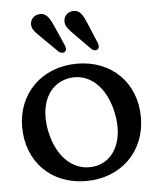

<svg xmlns="http://www.w3.org/2000/svg" viewBox="-52 -744 659 800"><g transform="rotate(-5 278.0 -343.5)"><path d="M200 -643C184.5 -677.5 171 -702 140.5 -698C117 -695.5 101.5 -676 104.5 -653C107.5 -632.5 123.5 -620 143.5 -600L208.5 -536C216.5 -528.5 228 -527.5 235.5 -533.5C242.5 -539.5 241 -550 236.5 -560.5ZM339.5 -641C324.5 -676.5 313 -701 282.5 -699C258.5 -697.5 242.5 -678.5 244 -655.5C246 -635 260.5 -621.5 280.5 -601L345.5 -535C353 -527.5 364 -525.5 371.5 -531C379 -537.5 378.5 -547.5 374 -558.5ZM280 -479C132.5 -479 30 -375 30 -236C30 -90 130.5 11.5 276.5 11.5C424 11.5 526.5 -92 526.5 -233.5C526.5 -377.5 425.5 -479 280 -479ZM320 -47C236.5 -31.5 161 -91 136.5 -210C114 -322 157.5 -405.5 239 -421C323 -437 396 -376.5 420 -258.5C442.5 -148 400.5 -62 320 -47Z"/></g></svg>

Font: dr Title
Style: Regular
Weight: 400
Version: Version 1.000;hotconv 1.0.109;makeotfexe 2.5.65596